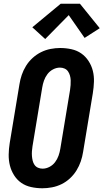

<svg xmlns="http://www.w3.org/2000/svg" viewBox="-20 -1000 554 1028"><path d="M207 8Q176 8 146.5 1.5Q117 -5 94 -21Q71 -37 55.5 -61.5Q40 -86 33 -114Q26 -142 26.5 -172.5Q27 -203 32 -234L84 -548Q88 -574 96.5 -599Q105 -624 119.5 -647.5Q134 -671 155 -690Q176 -709 200.5 -721Q225 -733 251 -738Q277 -743 302 -743Q333 -743 362.5 -736.5Q392 -730 415 -714Q438 -698 454 -673.5Q470 -649 477 -621Q484 -593 483 -562.5Q482 -532 477 -501L425 -187Q421 -161 412.5 -136Q404 -111 389.5 -87.5Q375 -64 354.5 -45Q334 -26 309.5 -14Q285 -2 258.5 3Q232 8 207 8ZM208 -97Q227 -97 245 -106.5Q263 -116 275 -132Q287 -148 293.5 -166.5Q300 -185 303 -204L355 -518Q357 -531 358 -544.5Q359 -558 358.5 -570.5Q358 -583 354.5 -595.5Q351 -608 344 -618Q337 -628 325.5 -633Q314 -638 301 -638Q282 -638 264 -628.5Q246 -619 234 -603Q222 -587 215.5 -568.5Q209 -550 206 -531L154 -217Q152 -204 151 -190.5Q150 -177 151 -164.5Q152 -152 155 -139.5Q158 -127 165 -117Q172 -107 183.5 -102Q195 -97 208 -97ZM222 -791 153 -854 305 -980H408L514 -849L433 -797L348 -919Z"/></svg>

Font: Iosevka SS04 Extrabold Oblique
Style: Regular
Weight: 800
Italic angle: -9°
Monospace: yes
Designer: Belleve Invis
Foundry: Belleve Invis
Version: Version 19.0.0; ttfautohint (v1.8.4)